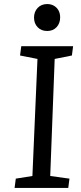

<svg xmlns="http://www.w3.org/2000/svg" viewBox="-20 -928 399 948"><path d="M165 -637 79 -654 85 -700H341L335 -654L250 -637L228 -59L323 -46L317 0H52L58 -46L140 -59ZM148 -841Q148 -870 166 -889Q184 -908 213 -908Q232 -908 246.5 -899.5Q261 -891 269 -876.5Q277 -862 277 -842Q277 -813 259.5 -794Q242 -775 213 -775Q184 -775 166 -793.5Q148 -812 148 -841Z"/></svg>

Font: Literata
Style: Italic
Weight: 400
Italic angle: -2°
Designer: Latin by Veronika Burian and Jose Scaglione. Greek by Irene Vlachou. Cyrillic by Vera Evstafieva
Foundry: TypeTogether
Version: Version 3.103;gftools[0.9.29]